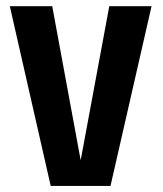

<svg xmlns="http://www.w3.org/2000/svg" viewBox="-20 -616 541 636"><path d="M148 0 12.5 -595.5H153L247 -86.5H247.5L342 -595.5H482L346 0Z"/></svg>

Font: Anybody SemiBold
Style: Regular
Weight: 600
Designer: Tyler Finck
Foundry: Etcetera Type Company
Version: Version 1.010; ttfautohint (v1.8.3) -l 8 -r 50 -G 200 -x 14 